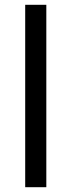

<svg xmlns="http://www.w3.org/2000/svg" viewBox="-20 -780 298 800"><path d="M173 0H85V-760H173Z"/></svg>

Font: Noto Sans Osmanya
Style: Regular
Weight: 400
Designer: Monotype Design Team
Foundry: Monotype Imaging Inc.
Version: Version 2.001; ttfautohint (v1.8.4.7-5d5b)